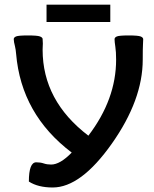

<svg xmlns="http://www.w3.org/2000/svg" viewBox="-20 -809 670 838"><path d="M210 9.3Q146 9.3 106 -16.6Q106 -100.6 138.2 -100.6Q156.7 -100.6 170.9 -95.7Q185.1 -90.8 203.1 -90.8Q242.2 -90.8 293 -143.1Q72.8 -309.6 50.3 -574.2Q48.8 -592.8 45.4 -606.9Q40 -627 40 -638.2Q40 -645.5 50 -649.9Q60.1 -654.3 101.6 -654.3Q143.6 -654.3 154.5 -649.9Q165.5 -645.5 166 -639.2Q167 -627.9 167 -618.7Q167 -612.8 166.5 -606.4Q166 -600.1 166 -591.8Q166 -369.1 365.7 -216.8Q486.8 -375.5 486.8 -548.8Q486.8 -583 483.4 -605Q480 -627 480 -638.2Q480 -645.5 490 -649.9Q500 -654.3 541.5 -654.3Q582.5 -654.3 593.8 -649.9Q605 -645.5 605 -637.7Q605 -627.9 604 -613.5Q603 -599.1 603 -548.8Q603 -373 468 -181.9Q333 9.3 210 9.3ZM461.4 -712.9H183.1V-788.6H461.4Z"/></svg>

Font: ALMAS
Style: Bold
Weight: 700
Designer: ALMAS Font/ by Husham Jawad Kadhim, derived from the Bainsely font by/ Paul James MIller
Foundry: High-Logic / Made with FontCreator
Version: Version 1.411;September 19, 2021;FontCreator 14.0.0.2814 32-